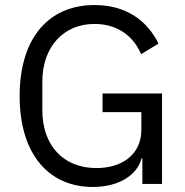

<svg xmlns="http://www.w3.org/2000/svg" viewBox="-20 -730 735 762"><path d="M545 0H623V-359H387V-285H541V-216C541 -113 460 -63 363 -63C230 -63 148 -154 148 -293V-406C148 -544 232 -635 355 -635C443 -635 508 -590 540 -515L609 -557C564 -649 480 -710 355 -710C175 -710 58 -581 58 -349C58 -114 177 12 348 12C455 12 525 -37 542 -102H545Z"/></svg>

Font: IBMKR
Style: Regular
Weight: 400
Designer: Mike Abbink; Paul van der Laan; Pieter van Rosmalen; Wujin Sim; Chorong Kim; Dohee Lee;
Foundry: Sandoll Inc.
Version: Version 1.002